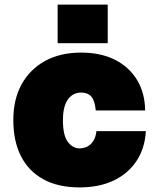

<svg xmlns="http://www.w3.org/2000/svg" viewBox="-20 -804 690 836"><path d="M326 12Q234 12 169.5 -23Q105 -58 71.5 -123.5Q38 -189 38 -281Q38 -372 74.5 -437.5Q111 -503 177 -539Q243 -575 333 -575Q419 -575 481 -543.5Q543 -512 577 -455.5Q611 -399 612 -323H397Q393 -366 377.5 -383.5Q362 -401 333 -401Q310 -401 292 -388Q274 -375 264 -348.5Q254 -322 254 -281Q254 -214 275.5 -186Q297 -158 326 -158Q346 -158 361.5 -166.5Q377 -175 387 -191.5Q397 -208 400 -233H615Q611 -159 575 -104Q539 -49 476 -18.5Q413 12 326 12ZM231 -616V-784H449V-616Z"/></svg>

Font: Azeret Mono Thin Black
Style: Regular
Weight: 900
Version: Version 1.002